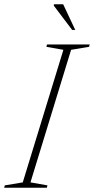

<svg xmlns="http://www.w3.org/2000/svg" viewBox="-46 -878 440 898"><path d="M250.5 -645 171 -659 174 -670H373.5L370.5 -659L286.5 -645L96.5 -25L176 -11L173 0H-26.5L-23.5 -11L60.5 -25ZM306 -738H291.5L206 -851V-858H249.5Z"/></svg>

Font: Newsreader Text ExtraLight
Style: Italic
Weight: 275
Italic angle: -17°
Designer: Hugues Gentile
Foundry: Production Type
Version: Version 1.001